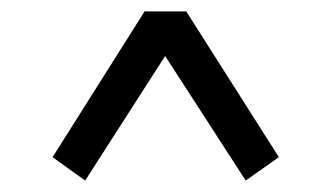

<svg xmlns="http://www.w3.org/2000/svg" viewBox="-20 -512 577 336"><path d="M468 -237 410 -196 269 -414 129 -196 72 -237 233 -492H306Z"/></svg>

Font: TypoPRO Source Serif Pro
Style: Regular
Weight: 600
Designer: Frank Grießhammer
Foundry: Adobe Systems Incorporated
Version: Version 1.017;PS 1.0;hotconv 1.0.79;makeotf.lib2.5.61930